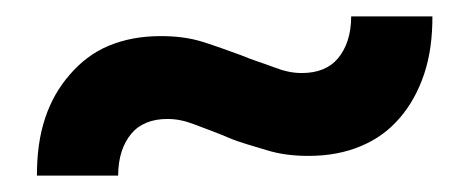

<svg xmlns="http://www.w3.org/2000/svg" viewBox="-20 -413 572 234"><path d="M348 -324C337 -324 327 -326 314 -331C301 -336 287 -340 273 -346C259 -351 243 -357 227 -362C211 -367 194 -369 176 -369C152 -369 131 -365 112 -357C93 -349 78 -337 65 -322C52 -307 42 -290 35 -269C28 -248 25 -225 25 -199H124C124 -221 130 -238 140 -250C150 -262 165 -268 184 -268C195 -268 205 -266 218 -261C231 -256 245 -251 259 -245C273 -239 289 -235 305 -230C321 -225 338 -223 356 -223C380 -223 401 -227 420 -235C439 -243 454 -254 467 -269C480 -284 490 -302 497 -323C504 -344 507 -367 507 -393H408C408 -371 402 -354 392 -342C382 -330 367 -324 348 -324Z"/></svg>

Font: SVN-Aleo
Style: Bold
Weight: 700
Designer: Alessio Laiso
Version: Version 1.2.2